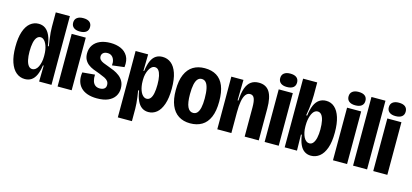

<svg xmlns="http://www.w3.org/2000/svg" viewBox="-68 -1210 3979 1856"><g transform="rotate(15 1921.5 -282.5)"><path d="M188.2 12.7Q138.5 12.7 100.7 -18.7Q62.8 -50 41.6 -112Q20.3 -174 20.3 -265.3Q20.3 -357.8 40.9 -418.3Q61.5 -478.8 98.2 -508.7Q134.8 -538.5 181.5 -538.5Q220.7 -538.5 249.1 -518.1Q277.5 -497.7 295.9 -456.7Q314.3 -415.7 322.2 -352.8H331.3Q326.2 -389.8 321.2 -423.6Q316.3 -457.3 313.9 -487.1Q311.5 -516.8 311.5 -542.7V-687.5H452.7L452.3 -222.7L452.8 0H329L331.8 -160.5H324.5Q316 -99 297.8 -60.8Q279.7 -22.7 252.2 -5Q224.8 12.7 188.2 12.7ZM233.3 -98.8Q250.3 -98.8 265.1 -110.2Q279.8 -121.5 290.1 -142.2Q300.3 -163 306.1 -189.7Q311.8 -216.3 311.8 -245.8V-260Q311.8 -286 308 -310.1Q304.2 -334.2 297 -353.7Q289.8 -373.2 280.1 -387.6Q270.3 -402 258.8 -409.8Q247.2 -417.7 233.2 -417.7Q210.7 -417.7 195 -398.8Q179.3 -379.8 171.7 -343.7Q164 -307.5 164 -256.5Q164 -209.8 171.8 -174Q179.5 -138.2 194.9 -118.5Q210.3 -98.8 233.3 -98.8Z M513.8 0V-526.5H654.8V0ZM583.3 -568.8Q543.6 -568.8 521.5 -586.2Q499.3 -603.7 499.3 -635.5Q499.3 -668.3 521.6 -685.5Q543.8 -702.8 583.3 -702.8Q624.9 -702.8 646.6 -685.6Q668.3 -668.3 668.3 -635.4Q668.3 -603.3 646.6 -586.1Q624.8 -568.8 583.3 -568.8Z M909.2 12.7Q855.2 12.7 814.2 -1.4Q773.3 -15.5 747.6 -42.4Q721.8 -69.3 711.8 -107.1Q701.8 -144.8 709.3 -193.2L833.3 -204.3Q831.5 -169.3 839.1 -142.8Q846.7 -116.3 864.8 -101.7Q883 -87 912.2 -87Q938.8 -87 955.8 -99.3Q972.7 -111.7 972.7 -137Q972.7 -159.8 961.2 -174.9Q949.8 -190 927.2 -201.2Q904.7 -212.3 871.7 -224.8Q837.3 -236.5 807.2 -248.8Q777 -261 754.3 -278.8Q731.7 -296.7 718.8 -322.1Q705.8 -347.5 705.8 -383.5Q705.8 -432 729.8 -466.8Q753.7 -501.7 797.2 -520.5Q840.8 -539.3 901.3 -539.3Q958.8 -539.3 1003.9 -519.9Q1049 -500.5 1073.6 -458.7Q1098.2 -416.8 1090.3 -348.2L968.8 -333.2Q972.2 -364 964.2 -387.3Q956.3 -410.7 939.6 -423.9Q922.8 -437.2 897.7 -437.2Q869.8 -437.2 854.6 -423.8Q839.3 -410.3 839.3 -388.8Q839.3 -370.2 851.2 -356.8Q863.2 -343.3 884.8 -334.2Q906.3 -325 936.5 -314.5Q966 -304.5 996.2 -291.2Q1026.3 -278 1052 -258.4Q1077.7 -238.8 1093.6 -209.9Q1109.5 -181 1109.5 -139.5Q1109.5 -94.8 1086.9 -60.3Q1064.3 -25.8 1020.5 -6.6Q976.7 12.7 909.2 12.7Z M1153.5 137.8 1154 -297.3 1153.5 -526.5H1279L1276.2 -360.8H1283.3Q1291.8 -425.7 1309.8 -464.7Q1327.7 -503.7 1355.5 -521.5Q1383.3 -539.3 1421.2 -539.3Q1470.3 -539.3 1507.2 -509.9Q1544.2 -480.5 1565 -420.3Q1585.8 -360.2 1585.8 -265.7Q1585.8 -170.7 1564.3 -108.8Q1542.8 -46.8 1506.3 -17.5Q1469.8 11.8 1424 11.8Q1386.5 11.8 1358.4 -7.8Q1330.3 -27.5 1312 -67.3Q1293.7 -107.2 1284.8 -166.3L1275.7 -166.2Q1281 -132.7 1285.4 -100.8Q1289.8 -68.8 1292.2 -39.8Q1294.7 -10.7 1294.7 14.5V137.8ZM1373.8 -108.2Q1397.3 -108.2 1412.5 -126.8Q1427.7 -145.3 1434.8 -181.1Q1442 -216.8 1442 -267.2Q1442 -318 1434.3 -352.8Q1426.7 -387.7 1412.1 -406Q1397.5 -424.3 1375 -424.3Q1357.3 -424.3 1342.8 -412Q1328.3 -399.7 1317.5 -378.9Q1306.7 -358.2 1300.5 -332.2Q1294.3 -306.2 1294.3 -277.2V-262.7Q1294.3 -236.5 1298.2 -213.7Q1302 -190.8 1309.1 -171.1Q1316.2 -151.3 1326.3 -137.2Q1336.5 -123 1348.7 -115.6Q1360.8 -108.2 1373.8 -108.2Z M1842 12.7Q1773.7 12.7 1725.2 -18.6Q1676.8 -49.8 1651.5 -110.7Q1626.2 -171.5 1626.2 -262.3Q1626.2 -358 1653.2 -419.3Q1680.2 -480.7 1728.8 -510Q1777.5 -539.3 1844.2 -539.3Q1914.3 -539.3 1962.7 -509.7Q2011 -480 2035.8 -419.5Q2060.7 -359 2060.7 -263.7Q2060.7 -168 2034.2 -106.8Q2007.8 -45.5 1958.8 -16.4Q1909.7 12.7 1842 12.7ZM1844.5 -92.2Q1869.3 -92.2 1885.4 -109.9Q1901.5 -127.7 1909.7 -164Q1917.8 -200.3 1917.8 -256.2Q1917.8 -316.3 1909.2 -355.2Q1900.7 -394 1884.2 -412.6Q1867.7 -431.2 1841.8 -431.2Q1817.8 -431.2 1801.7 -413Q1785.5 -394.8 1777.2 -357Q1769 -319.2 1769 -259.8Q1769 -173.8 1788.1 -133Q1807.2 -92.2 1844.5 -92.2Z M2112 0V-299L2111.5 -526.5H2232.8L2229.2 -321H2237.5Q2241.2 -399.2 2258.6 -446.8Q2276 -494.5 2307.6 -516.9Q2339.2 -539.3 2385.3 -539.3Q2457.8 -539.3 2492.4 -485.4Q2527 -431.5 2527 -319V0H2386V-292.8Q2386 -354 2373.7 -382.6Q2361.3 -411.2 2331.3 -411.2Q2304.5 -411.2 2286.8 -387.1Q2269.2 -363 2261.1 -317.4Q2253 -271.8 2253 -206.8V0Z M2585.8 0V-526.5H2726.8V0ZM2655.3 -568.8Q2615.6 -568.8 2593.5 -586.2Q2571.3 -603.7 2571.3 -635.5Q2571.3 -668.3 2593.6 -685.5Q2615.8 -702.8 2655.3 -702.8Q2696.9 -702.8 2718.6 -685.6Q2740.3 -668.3 2740.3 -635.4Q2740.3 -603.3 2718.6 -586.1Q2696.8 -568.8 2655.3 -568.8Z M3051.2 12.7Q3014.3 12.7 2986.4 -6Q2958.5 -24.7 2940.8 -62.8Q2923 -101 2914.8 -160.5H2906.5L2909.5 0H2786.5L2787 -225L2786.8 -687.5H2928V-559.7Q2928 -528.7 2925.5 -494.6Q2923 -460.5 2918.5 -425.2Q2914 -390 2907 -353H2917.2Q2925 -417 2943.2 -458Q2961.5 -499 2991 -518.8Q3020.5 -538.5 3059 -538.5Q3108.2 -538.5 3143.8 -506.7Q3179.3 -474.8 3198.7 -413.8Q3218 -352.8 3218 -264.5Q3218 -168.2 3195.9 -107.1Q3173.8 -46 3136.1 -16.7Q3098.3 12.7 3051.2 12.7ZM3005.8 -98.8Q3028.8 -98.8 3044.2 -118.5Q3059.7 -138.2 3067.4 -173.6Q3075.2 -209 3075.2 -255.7Q3075.2 -306.7 3067.6 -343.2Q3060 -379.8 3044.4 -398.8Q3028.8 -417.7 3005.3 -417.7Q2991.5 -417.7 2979.3 -409.9Q2967.2 -402.2 2957.9 -387.8Q2948.7 -373.3 2941.9 -353.8Q2935.2 -334.3 2931.3 -310.2Q2927.5 -286.2 2927.5 -260V-245.8Q2927.5 -216 2933.2 -189.3Q2939 -162.7 2949.2 -142Q2959.5 -121.3 2974.2 -110.1Q2988.8 -98.8 3005.8 -98.8Z M3269.8 0V-526.5H3410.8V0ZM3339.3 -568.8Q3299.6 -568.8 3277.5 -586.2Q3255.3 -603.7 3255.3 -635.5Q3255.3 -668.3 3277.6 -685.5Q3299.8 -702.8 3339.3 -702.8Q3380.9 -702.8 3402.6 -685.6Q3424.3 -668.3 3424.3 -635.4Q3424.3 -603.3 3402.6 -586.1Q3380.8 -568.8 3339.3 -568.8Z M3470.8 0V-687.5H3611V0Z M3672.8 0V-526.5H3813.8V0ZM3742.3 -568.8Q3702.6 -568.8 3680.5 -586.2Q3658.3 -603.7 3658.3 -635.5Q3658.3 -668.3 3680.6 -685.5Q3702.8 -702.8 3742.3 -702.8Q3783.9 -702.8 3805.6 -685.6Q3827.3 -668.3 3827.3 -635.4Q3827.3 -603.3 3805.6 -586.1Q3783.8 -568.8 3742.3 -568.8Z"/></g></svg>

Font: Bricolage Grotesque 96pt ExtraBold SemiCondensed
Style: Regular
Weight: 800
Width: 4
Version: Version 1.001;gftools[0.9.33.dev8+g029e19f]